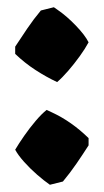

<svg xmlns="http://www.w3.org/2000/svg" viewBox="-20 -499 287 531"><path d="M138 -272Q108 -286 78 -305.5Q48 -325 22 -350V-370Q39 -396 56 -421Q73 -446 93 -470L129 -479L139 -472Q164 -455 189.5 -428.5Q215 -402 225 -382Q216 -365 200.5 -343.5Q185 -322 168.5 -303Q152 -284 138 -272ZM118 12Q102 1 82.5 -16Q63 -33 46.5 -51.5Q30 -70 22 -85Q32 -102 47 -123.5Q62 -145 78.5 -164.5Q95 -184 109 -195L124 -188Q178 -163 225 -117V-97Q209 -72 191.5 -46.5Q174 -21 154 3Z"/></svg>

Font: Labrada Black
Style: Regular
Weight: 900
Designer: Mercedes Jáuregui
Foundry: Omnibus-Type Team
Version: Version 1.000; ttfautohint (v1.8.4.7-5d5b)